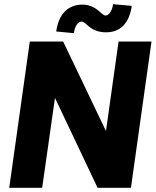

<svg xmlns="http://www.w3.org/2000/svg" viewBox="-20 -895 742 915"><path d="M24 0H181L242 -428.5L445 0H604L702 -697H545L485 -270.5L281 -697H122ZM248 -745 332 -737C337 -772 352 -792 369 -792C392 -792 407 -741 486 -741C551 -741 596 -782 608 -867L519 -875C514 -841 498 -821 483 -821C463 -821 441 -873 372 -873C306 -873 259 -829 248 -745Z"/></svg>

Font: HK Grotesk Black
Style: Italic
Weight: 900
Italic angle: -16°
Designer: Alfredo Marco Pradil
Foundry: Hanken Design Co.
Version: Version 3.001;FEAKit 1.0